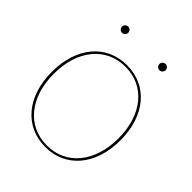

<svg xmlns="http://www.w3.org/2000/svg" viewBox="-186 -760 871 871"><g transform="rotate(45 250.0 -324.0)"><path d="M110 -630C110 -619 119.5 -610 130 -610C141 -610 150 -619.5 150 -630C150 -641 140.5 -650 130 -650C119 -650 110 -640.5 110 -630ZM350 -630C350 -619 359.5 -610 370 -610C381 -610 390 -619.5 390 -630C390 -641 380.5 -650 370 -650C359 -650 350 -640.5 350 -630ZM250 -522.5C118 -522.5 30 -417.5 30 -260C30 -102.5 118 2.5 250 2.5C382 2.5 470 -102.5 470 -260C470 -417.5 382 -522.5 250 -522.5ZM250 -512.5C374.5 -512.5 457.5 -411.5 457.5 -260C457.5 -108.5 374.5 -7.5 250 -7.5C125.5 -7.5 42.5 -108.5 42.5 -260C42.5 -411.5 125.5 -512.5 250 -512.5Z"/></g></svg>

Font: ZnikomitSC
Style: Regular
Weight: 100
Designer: gluk
Foundry: gluk
Version: Version 0.55